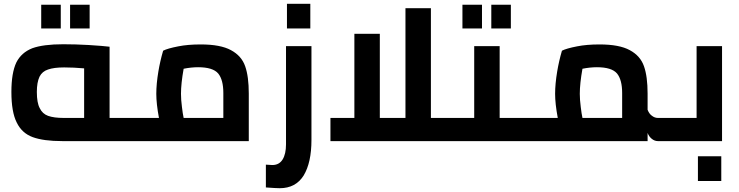

<svg xmlns="http://www.w3.org/2000/svg" viewBox="-20 -743 3892 1011"><path d="M661 -122H557V-497Q526 -501 447 -506Q378 -510 313 -510Q208 -510 150 -489Q92 -466 66 -414Q40 -359 40 -259Q40 -153 68 -98Q95 -42 152 -21Q209 0 308 0H661ZM174 -259Q174 -309 188 -339Q202 -367 233 -377Q264 -388 318 -388Q368 -388 423 -383V-122H315Q264 -122 233 -133Q203 -144 189 -174Q174 -202 174 -259ZM197 -718V-593H300V-718ZM349 -718V-593H452V-718Z M1037 -509Q969 -509 919 -499Q862 -488 839 -476Q823 -421 814 -367Q803 -301 803 -249Q803 -197 817 -122H661V0H1290V-250Q1290 -340 1271 -394Q1252 -449 1196 -479Q1141 -509 1037 -509ZM933 -249Q933 -303 947 -381Q987 -389 1023 -389Q1101 -389 1129 -356Q1156 -323 1156 -253V-122H947Q942 -145 938 -180Q933 -218 933 -249Z M1453 248Q1537 248 1579 181Q1620 113 1620 -6V-500H1486V17Q1486 68 1468 97Q1450 126 1414 126L1380 124V244Q1433 248 1453 248ZM1491 -723V-593H1614V-723Z M2328 -122H2249V-700H2115V-122H1980V-565H1846V-122H1720V0H2328Z M2761 -122H2611V-500H2477V-122H2328V0H2761ZM2415 -718V-593H2518V-718ZM2567 -718V-593H2670V-718Z M3499 -122H3444Q3427 -122 3412 -134Q3398 -144 3390 -165V-250Q3390 -340 3371 -394Q3352 -449 3296 -479Q3241 -509 3137 -509Q3069 -509 3019 -499Q2962 -488 2939 -476Q2923 -421 2914 -367Q2903 -301 2903 -249Q2903 -197 2917 -122H2761V0H3390V-43Q3397 -24 3412 -12Q3427 0 3444 0H3499ZM3033 -249Q3033 -303 3047 -381Q3087 -389 3123 -389Q3201 -389 3229 -356Q3256 -323 3256 -253V-122H3047Q3042 -145 3038 -180Q3033 -218 3033 -249Z M3782 -500H3648V-122H3499V0H3782ZM3655 80V210H3778V80Z"/></svg>

Font: Online Auction - Bold
Style: Bold
Weight: 500
Designer: Mohamed Mostafa, the designer of Online Auction
Foundry: Kief Type Foundry
Version: ""